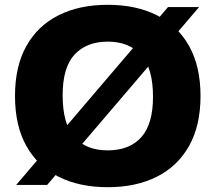

<svg xmlns="http://www.w3.org/2000/svg" viewBox="-20 -770 898 800"><path d="M429 10Q311 10 224.2 -33.5Q137.5 -77 90 -161.5Q42.5 -246 42.5 -370Q42.5 -494 90 -578.5Q137.5 -663 224.2 -706.5Q311 -750 429 -750Q547.5 -750 634.2 -706.2Q721 -662.5 768.2 -577.8Q815.5 -493 815.5 -370Q815.5 -247 768 -162.2Q720.5 -77.5 633.8 -33.8Q547 10 429 10ZM429 -143.5Q519 -143.5 568.2 -197.8Q617.5 -252 617.5 -366.5Q617.5 -486.5 567.5 -541.5Q517.5 -596.5 429 -596.5Q341 -596.5 291 -543Q241 -489.5 241 -373.5Q241 -252.5 290.2 -198Q339.5 -143.5 429 -143.5ZM176.5 0.5H47.5L680 -740.5H809.5Z"/></svg>

Font: Encode Sans Semi Expanded ExtraBold
Style: Regular
Weight: 800
Width: 6
Designer: Multiple Designers
Foundry: Impallari Type
Version: Version 3.000; ttfautohint (v1.8.3) -l 8 -r 50 -G 200 -x 14 